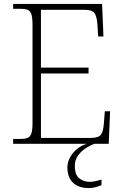

<svg xmlns="http://www.w3.org/2000/svg" viewBox="-20 -734 633 980"><path d="M47 0V-25H84Q108 -25 121.5 -30.5Q135 -36 140.5 -54Q146 -72 146 -108V-605Q146 -642 140.5 -660Q135 -678 122 -683.5Q109 -689 84 -689H47V-714H501L508 -548H481L477 -612Q474 -651 462 -667.5Q450 -684 410 -684H189V-389H432V-359H189V-30H442Q483 -30 495 -46.5Q507 -63 510 -102L515 -166H542L535 0ZM434 226Q381 226 352.5 198.5Q324 171 324 121Q324 93 338.5 67.5Q353 42 375.5 24.5Q398 7 423 0H462Q444 6 420.5 20.5Q397 35 379.5 58Q362 81 362 113Q362 159 385 176.5Q408 194 437 194Q452 194 465 191Q478 188 498 183V211Q482 218 465.5 222Q449 226 434 226Z"/></svg>

Font: Noto Serif Malayalam ExtraLight
Style: Regular
Weight: 200
Designer: Indian type Foundry, Jelle Bosma, Monotype Design Team
Foundry: Monotype Imaging Inc.
Version: Version 2.104; ttfautohint (v1.8.4.7-5d5b)